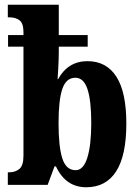

<svg xmlns="http://www.w3.org/2000/svg" viewBox="-20 -780 589 810"><path d="M216 -78H210L181 0H13V-53H18Q45 -53 62 -67.5Q79 -82 79 -123V-583H14V-632H79V-644Q79 -681 63 -694Q47 -707 17 -707H13V-760H228V-632H350V-583H228V-560Q228 -535 226 -496.5Q224 -458 223 -446H225Q267 -522 349 -522Q429 -522 471 -456.5Q513 -391 513 -259Q513 -124 470 -57Q427 10 344 10Q257 10 216 -78ZM365 -261Q365 -356 349 -404Q333 -452 298 -452Q259 -452 243 -405Q227 -358 227 -260Q227 -161 243 -111.5Q259 -62 299 -62Q332 -62 348.5 -115Q365 -168 365 -261Z"/></svg>

Font: Noto Serif CondExtraBold
Style: Regular
Weight: 800
Width: 3
Designer: Monotype Design Team
Foundry: Monotype Imaging Inc.
Version: Version 1.001